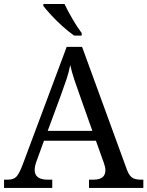

<svg xmlns="http://www.w3.org/2000/svg" viewBox="-20 -929 728 949"><path d="M0 0V-41H18.6Q46.9 -41 61 -55.7Q75.2 -70.3 92.8 -117.2L309.6 -697.3H385.7L606.4 -92.8Q617.2 -62.5 632.3 -51.8Q647.5 -41 675.8 -41H688.5V0H419.9V-41H442.4Q501 -41 501 -87.9Q501 -95.7 499 -104.5Q497.1 -113.3 493.2 -124L454.1 -233.4H197.3L160.2 -130.9Q151.4 -107.4 151.4 -88.9Q151.4 -41 215.8 -41H238.3V0ZM215.8 -282.2H436.5L376 -453.1Q360.4 -496.1 347.7 -534.2Q335 -572.3 327.1 -607.4Q320.3 -572.3 309.6 -540Q298.8 -507.8 282.2 -461.9ZM346.7 -752.9Q321.3 -770.5 290 -798.3Q258.8 -826.2 232.9 -854.5Q207 -882.8 194.3 -899.4V-909.2H298.8Q314.5 -876 338.4 -835Q362.3 -793.9 383.8 -765.6V-752.9Z"/></svg>

Font: Noto Serif Todhri
Style: Regular
Weight: 400
Designer: Mikhail Merkuryev
Version: Version 1.000; ttfautohint (v1.8.4.7-5d5b)